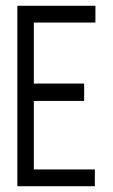

<svg xmlns="http://www.w3.org/2000/svg" viewBox="-20 -644 390 664"><path d="M40 0V-624H310V-566H97V-355H271V-295H97V-58H308V0Z"/></svg>

Font: Inconsolata ExtraCondensed
Style: Regular
Weight: 400
Width: 2
Monospace: yes
Designer: Raph Levien, Cyreal, Brenton Simpson
Foundry: Raph Levien, Cyreal, Google
Version: Version 3.000; ttfautohint (v1.8.2.53-6de2)